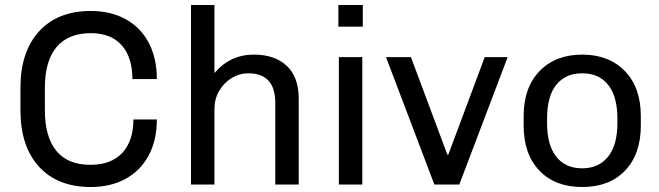

<svg xmlns="http://www.w3.org/2000/svg" viewBox="-20 -740 2642 770"><path d="M609 -423H511Q511 -510 468 -558.5Q425 -607 344 -607Q254 -607 207 -551.5Q160 -496 160 -388V-298Q160 -191 206 -135Q252 -79 342 -79Q426 -79 470.5 -127Q515 -175 515 -261H609Q609 -178 576.5 -117Q544 -56 484 -23Q424 10 344 10Q211 10 136.5 -71.5Q62 -153 62 -298V-388Q62 -532 136.5 -614Q211 -696 344 -696Q424 -696 484 -663Q544 -630 576.5 -568.5Q609 -507 609 -423Z M840 -447Q903 -521 998 -521Q1082 -521 1130 -476Q1178 -431 1178 -344V0H1084V-327Q1084 -446 976 -446Q940 -446 909 -427Q878 -408 859 -375.5Q840 -343 840 -304V0H746V-720H840Z M1435 -633H1337V-720H1435ZM1433 0H1339V-511H1433Z M1822 0H1722L1528 -511H1628L1774 -120H1778L1924 -511H2016Z M2550 -274V-237Q2550 -122 2487 -56Q2424 10 2315 10Q2206 10 2143 -56Q2080 -122 2080 -237V-274Q2080 -389 2144 -455Q2208 -521 2315 -521Q2422 -521 2486 -455Q2550 -389 2550 -274ZM2174 -265V-246Q2174 -159 2210.5 -112Q2247 -65 2315 -65Q2381 -65 2418.5 -111.5Q2456 -158 2456 -246V-265Q2456 -352 2419.5 -399Q2383 -446 2315 -446Q2248 -446 2211 -400Q2174 -354 2174 -265Z"/></svg>

Font: Chivo
Style: Regular
Weight: 400
Designer: Hector Gatti
Foundry: Omnibus-Type
Version: Version 1.003